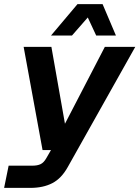

<svg xmlns="http://www.w3.org/2000/svg" viewBox="-30 -764 678 934"><path d="M-10 150 12 42H126Q152 42 167.5 34.5Q183 27 195 6L218 -34H177L85 -536H220L286 -162L480 -536H628L300 48Q269 104 224.5 127Q180 150 118 150ZM218 -591 347 -744H469L534 -591H438L397 -679L320 -591Z"/></svg>

Font: Geist Mono
Style: Bold Italic
Weight: 700
Italic angle: -12°
Monospace: yes
Designer: Basement.studio, Andrés Briganti, Mateo Zaragoza
Foundry: Basement.studio, Vercel, Andrés Briganti, Guido Ferreyra, Mateo Zaragoza
Version: Version 1.500; ttfautohint (v1.8.4.7-5d5b)